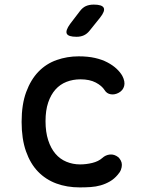

<svg xmlns="http://www.w3.org/2000/svg" viewBox="-20 -805 640 835"><path d="M74 -275Q74 -351 94 -405Q114 -459 147.5 -493.5Q181 -528 226.5 -544Q272 -560 322 -560Q362 -560 393 -553Q424 -546 447.5 -533.5Q471 -521 487 -506Q503 -491 512 -475Q525 -450 520 -431Q515 -412 497 -402Q479 -392 461.5 -395Q444 -398 435 -413Q423 -432 396.5 -446Q370 -460 330 -460Q297 -460 269 -449Q241 -438 221 -415.5Q201 -393 189.5 -359Q178 -325 178 -278Q178 -231 189.5 -195.5Q201 -160 221 -136.5Q241 -113 269 -101.5Q297 -90 328 -90Q355 -90 381.5 -96.5Q408 -103 425 -118Q439 -131 458 -133Q477 -135 495 -121Q501 -115 505.5 -106.5Q510 -98 510 -88Q510 -78 506 -67Q502 -56 492 -45Q477 -27 458 -16Q439 -5 418 1Q397 7 374 8.5Q351 10 327 10Q271 10 225 -7Q179 -24 145.5 -58.5Q112 -93 93 -147Q74 -201 74 -275ZM313 -645Q277 -645 270.5 -658.5Q264 -672 285 -701L327 -756Q339 -772 353.5 -778.5Q368 -785 388 -785Q424 -785 431 -771Q438 -757 415 -728L370 -672Q359 -658 345 -651.5Q331 -645 313 -645Z"/></svg>

Font: Maple Mono Medium
Style: Regular
Weight: 500
Monospace: yes
Designer: subframe7536
Version: Version 7.000